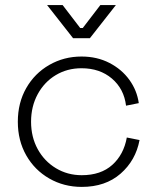

<svg xmlns="http://www.w3.org/2000/svg" viewBox="-20 -720 614 754"><path d="M50 -242Q50 -316 83 -374Q116 -432 173.5 -465Q231 -498 300 -498Q361 -498 409.5 -473Q458 -448 488 -406.5Q518 -365 525 -315L475 -305Q467 -371 419.5 -411.5Q372 -452 300 -452Q244 -452 199 -425Q154 -398 128 -350Q102 -302 102 -242Q102 -182 128 -134.5Q154 -87 199.5 -59.5Q245 -32 301 -32Q376 -32 421 -72.5Q466 -113 478 -180L528 -170Q513 -90 453.5 -38Q394 14 301 14Q231 14 173.5 -19Q116 -52 83 -110Q50 -168 50 -242ZM435 -700 333 -570H267L165 -700H226L295 -610H305L374 -700Z"/></svg>

Font: Space Grotesk Variable
Style: Regular
Weight: 400
Designer: Florian Karsten (Space Grotesk), Colophon Foundry (Space Mono)
Foundry: Florian Karsten
Version: Version 1.106